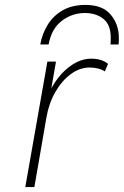

<svg xmlns="http://www.w3.org/2000/svg" viewBox="-20 -762 504 782"><path d="M83 0 173 -511H208L189 -402Q220 -458.5 263.5 -490.8Q307 -523 351 -523Q394.5 -523 420 -502L407 -471Q396.5 -478.5 380.2 -482.8Q364 -487 345 -487Q305 -487 268.5 -460.2Q232 -433.5 205.5 -387.5Q179 -341.5 169 -283L120 0ZM144 -581Q152 -625.5 174.8 -662Q197.5 -698.5 235.8 -720.2Q274 -742 328 -742Q398 -742 431 -702.2Q464 -662.5 464 -609Q464 -601.5 464 -595Q464 -588.5 463 -581H430Q431 -588.5 431 -595.5Q431 -602.5 431 -609Q431 -661.5 401 -685.2Q371 -709 326 -709Q273.5 -709 231.8 -677.2Q190 -645.5 178 -581Z"/></svg>

Font: Overpass Thin
Style: Italic
Weight: 250
Italic angle: -10°
Designer: Delve Withrington, Dave Bailey, Thomas Jockin
Foundry: Delve Fonts LLC
Version: Version 4.000